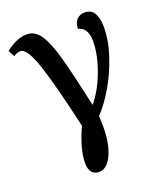

<svg xmlns="http://www.w3.org/2000/svg" viewBox="-149 -640 827 974"><g transform="rotate(-20 264.5 -153.0)"><path d="M165 175Q165 132 179.5 83Q194 34 215 -10Q163 -240 125 -356.5Q87 -473 50 -473Q33 -473 13 -460L-5 -494Q19 -514 49.5 -528Q80 -542 110 -542Q153 -542 182 -500Q211 -458 236.5 -366.5Q262 -275 302 -91Q353 -153 384 -239Q415 -325 415 -395Q415 -431 402 -452.5Q389 -474 364 -479Q364 -509 380 -527.5Q396 -546 424 -546Q460 -546 475.5 -517.5Q491 -489 491 -444Q491 -371 464.5 -291Q438 -211 397 -141Q356 -71 313 -27Q315 7 315 33Q315 93 302.5 140Q290 187 268 213.5Q246 240 218 240Q192 240 178.5 223Q165 206 165 175Z"/></g></svg>

Font: Noto Serif NarrowSemiBold
Style: Regular
Weight: 600
Width: 4
Designer: Monotype Design Team
Foundry: Monotype Imaging Inc.
Version: Version 1.001